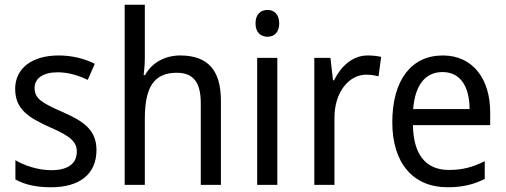

<svg xmlns="http://www.w3.org/2000/svg" viewBox="-20 -846 2134 810"><path d="M387 -213C387 -297 334 -334 245 -373C156 -412 126 -430 126 -475C126 -515 161 -541 223 -541C268 -541 311 -528 350 -509L380 -577C335 -599 285 -612 227 -612C118 -612 44 -560 44 -471C44 -385 100 -350 191 -309C279 -271 304 -247 304 -206C304 -158 270 -128 196 -128C140 -128 82 -148 45 -170V-89C82 -68 130 -56 196 -56C314 -56 387 -110 387 -213Z M591 -606V-826H506V-66H591V-344C591 -472 625 -539 726 -539C796 -539 827 -498 827 -411V-66H912V-421C912 -551 856 -612 740 -612C678 -612 621 -583 592 -529H586C589 -551 591 -579 591 -606Z M1109 -804C1079 -804 1058 -786 1058 -747C1058 -710 1079 -691 1109 -691C1137 -691 1158 -710 1158 -747C1158 -785 1137 -804 1109 -804ZM1150 -602H1065V-66H1150Z M1531 -612C1467 -612 1419 -567 1389 -507H1385L1374 -602H1306V-66H1391V-350C1391 -457 1452 -531 1525 -531C1542 -531 1562 -528 1577 -524L1588 -606C1571 -610 1550 -612 1531 -612Z M1848 -612C1716 -612 1635 -509 1635 -330C1635 -160 1721 -56 1868 -56C1931 -56 1976 -67 2025 -91V-166C1975 -141 1931 -129 1874 -129C1777 -129 1724 -193 1722 -318H2048V-372C2048 -513 1975 -612 1848 -612ZM1847 -542C1926 -542 1961 -475 1961 -386H1723C1731 -487 1774 -542 1847 -542Z"/></svg>

Font: Noto Sans Malayalam UI SemiCondensed
Style: Regular
Weight: 400
Width: 4
Designer: Jelle Bosma - Monotype Design Team
Foundry: Monotype Imaging Inc.
Version: Version 2.104